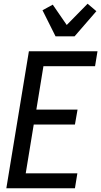

<svg xmlns="http://www.w3.org/2000/svg" viewBox="-20 -1010 543 1030"><path d="M14 0 135 -735H503L490 -655H213L175 -422H396L382 -342H161L118 -80H395L382 0ZM278 -815 208 -955 263 -985 338 -876 450 -990 497 -950 380 -815Z"/></svg>

Font: Iosevka Medium Oblique
Style: Regular
Weight: 500
Italic angle: -9°
Monospace: yes
Designer: Belleve Invis
Foundry: Belleve Invis
Version: Version 32.5.0; ttfautohint (v1.8.4)